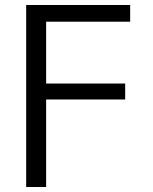

<svg xmlns="http://www.w3.org/2000/svg" viewBox="-20 -750 612 770"><path d="M85 -730H502V-663H165V-415H482V-351H165V0H85Z"/></svg>

Font: M PLUS 1p
Style: Regular
Weight: 400
Version: Version 1.062